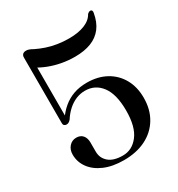

<svg xmlns="http://www.w3.org/2000/svg" viewBox="-175 -840 898 968"><g transform="rotate(-30 274.0 -356.0)"><path d="M54.5 -141Q54.5 -169.5 71 -188Q87.5 -206.5 112.5 -206.5Q136.5 -206.5 149.8 -191Q163 -175.5 163 -149.5V-96Q163 -58.5 190.8 -34.5Q218.5 -10.5 272.5 -10.5Q327 -10.5 363.2 -57.8Q399.5 -105 399.5 -199Q399.5 -294 363.8 -341.8Q328 -389.5 269 -389.5Q241 -389.5 215.5 -378.8Q190 -368 168.2 -348.2Q146.5 -328.5 129 -301Q122.5 -294 116.8 -291Q111 -288 104.5 -288Q96.5 -288 91.5 -292.5Q86.5 -297 86.5 -305V-688Q86.5 -699.5 93 -706.2Q99.5 -713 113.5 -713Q120.5 -713 129 -710.2Q137.5 -707.5 152.5 -699Q177 -687 205 -677.5Q233 -668 265.2 -662.8Q297.5 -657.5 333.5 -657.5Q386.5 -657.5 423.8 -672.5Q461 -687.5 476.5 -716.5Q483.5 -723 488.2 -724.5Q493 -726 497.5 -725Q501 -724 503.2 -720Q505.5 -716 504 -707.5Q495.5 -657.5 471 -625.5Q446.5 -593.5 406.8 -578Q367 -562.5 312.5 -562.5Q273.5 -562.5 236 -569.5Q198.5 -576.5 165 -589.5Q131.5 -602.5 103.5 -620L119.5 -638V-315.5L107.5 -315Q129.5 -348.5 157.5 -372Q185.5 -395.5 220 -407.8Q254.5 -420 296.5 -420Q360.5 -420 408.2 -393.8Q456 -367.5 482.2 -320.5Q508.5 -273.5 508.5 -211Q508.5 -142.5 478 -92Q447.5 -41.5 393 -14.5Q338.5 12.5 266 12.5Q200 12.5 152.5 -8Q105 -28.5 79.8 -63.5Q54.5 -98.5 54.5 -141Z"/></g></svg>

Font: Fraunces 60pt
Style: Regular
Weight: 400
Version: Version 1.000;[b76b70a41]